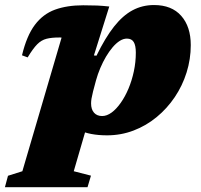

<svg xmlns="http://www.w3.org/2000/svg" viewBox="-72 -536 816 781"><path d="M306.5 -164Q302 -146 300.2 -135Q298.5 -124 298.5 -115.5Q298.5 -91 310.5 -77.5Q322.5 -64 343.5 -64Q362.5 -64 382 -78.2Q401.5 -92.5 419.2 -117.8Q437 -143 450.8 -175.8Q464.5 -208.5 472.5 -246Q480.5 -283.5 480.5 -322Q480.5 -351 472 -365Q463.5 -379 444 -379Q430 -379 415.2 -369.8Q400.5 -360.5 386.2 -343.8Q372 -327 359.2 -305.5Q346.5 -284 336 -259.2Q325.5 -234.5 318.5 -209ZM196.5 -75H296.5L228 160.5L298 178.5L284 225.5H-52L-39.5 179L19 160.5L178.5 -383Q175.5 -383.5 173.5 -383.5Q171.5 -383.5 168.5 -383.5Q137.5 -383.5 117 -378.2Q96.5 -373 79.5 -356Q62.5 -339 40.5 -302.5L17.5 -311Q36.5 -390.5 69.8 -434.8Q103 -479 152 -496.8Q201 -514.5 266.5 -514.5Q301 -514.5 323.2 -513.5Q345.5 -512.5 372.5 -509.5L310 -310.5L320.5 -309.5Q356 -382.5 391.8 -427.8Q427.5 -473 467.2 -494.2Q507 -515.5 554.5 -515.5Q626.5 -515.5 665.2 -471.5Q704 -427.5 704 -352.5Q704 -295.5 687 -241.2Q670 -187 638.8 -140.8Q607.5 -94.5 565 -59.5Q522.5 -24.5 471.2 -5Q420 14.5 363.5 14.5Q293 14.5 248.2 -7.5Q203.5 -29.5 196.5 -75Z"/></svg>

Font: Newsreader 9pt ExtraBold
Style: Italic
Weight: 800
Italic angle: -17°
Designer: Hugues Gentile
Foundry: Production Type
Version: Version 1.003